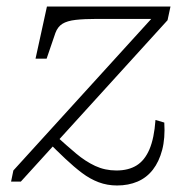

<svg xmlns="http://www.w3.org/2000/svg" viewBox="-20 -557 576 589"><path d="M339 12Q309 12 282.5 2Q256 -8 231.5 -26.5Q207 -45 181 -69.5Q155 -94 125 -124L152 -140Q185 -110 213.5 -86Q242 -62 272 -48Q302 -34 337 -34Q374 -34 399 -49.5Q424 -65 438.5 -99Q453 -133 457 -189L484 -181Q487 -133 477.5 -97Q468 -61 449 -36.5Q430 -12 402 0Q374 12 339 12ZM44 0H14L21 -34L454 -510L468 -499H278Q238 -499 212 -496Q186 -493 171.5 -484Q157 -475 150 -456L123 -377H89L124 -537H503L494 -495Z"/></svg>

Font: Roboto Serif Thin
Style: Italic
Weight: 250
Italic angle: -10°
Version: Version 1.007